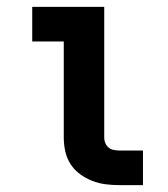

<svg xmlns="http://www.w3.org/2000/svg" viewBox="-20 -540 490 560"><path d="M329 0Q309 0 288.5 -2.5Q268 -5 249 -12.5Q230 -20 213.5 -32Q197 -44 186 -61Q175 -78 170.5 -98Q166 -118 166 -139V-419H74V-520H284V-139Q284 -130 287.5 -122Q291 -114 297.5 -109Q304 -104 312.5 -102.5Q321 -101 329 -101H397V0Z"/></svg>

Font: Zed Sans Extended
Style: Bold
Weight: 700
Width: 7
Designer: Belleve Invis
Foundry: Belleve Invis
Version: Version 1.0.0; ttfautohint (v1.8.4)